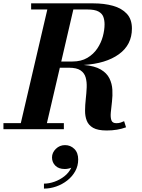

<svg xmlns="http://www.w3.org/2000/svg" viewBox="-58 -770 844 1144"><path d="M251.9 168.2Q251.9 139.4 274.7 117Q297.5 94.6 329.5 94.6Q361.9 94.6 384.9 117.2Q407.9 139.8 407.9 180.2Q407.9 218.6 390.1 250.4Q372.3 282.2 342.7 305.4Q313.1 328.6 276.9 341.2Q240.7 353.8 203.9 353.8V324.2Q233.9 324.2 266.3 312.8Q298.7 301.4 325.7 280.2Q352.7 259 366.7 229.4Q347.5 237 327.9 237Q291.5 237 271.7 217Q251.9 197 251.9 168.2ZM-37.5 -36.5H66L224 -713.5H127.5V-750H497.5Q563 -750 615 -735.5Q667 -721 697.5 -688.2Q728 -655.5 728 -600Q728 -503 650.5 -447Q573 -391 440.5 -383Q506 -377.5 542.2 -356Q578.5 -334.5 594 -303Q609.5 -271.5 611.5 -235.5Q613.5 -199.5 609.2 -164.2Q605 -129 602.2 -99.8Q599.5 -70.5 605.8 -53.2Q612 -36 635 -36Q651 -36 661.2 -39.8Q671.5 -43.5 681.5 -48L693 -11.5Q642 7.5 577.5 7.5Q525 7.5 497.2 -8.2Q469.5 -24 459 -50.8Q448.5 -77.5 448.8 -110.8Q449 -144 453 -179.5Q457 -215 458.5 -248.2Q460 -281.5 452.5 -308.2Q445 -335 421.8 -350.8Q398.5 -366.5 352.5 -366.5H298.5L221.5 -36.5H322.5V0H-37.5ZM462.5 -713.5H379L307 -403.5H373Q425.5 -403.5 462.2 -425.2Q499 -447 521.8 -481Q544.5 -515 554.8 -553.2Q565 -591.5 565 -625Q565 -649.5 557.8 -669.5Q550.5 -689.5 528.5 -701.5Q506.5 -713.5 462.5 -713.5Z"/></svg>

Font: Bodoni* 06pt
Style: Bold Italic
Weight: 700
Italic angle: -13°
Version: Version 2.3